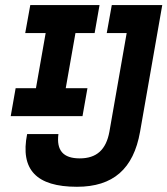

<svg xmlns="http://www.w3.org/2000/svg" viewBox="-20 -713 648 743"><path d="M277.8 9.8C417.5 9.8 496.6 -59.1 522 -203.1L607.9 -693.4H412.6L393.1 -585H470.2L403.3 -203.1C390.6 -133.8 354 -100.1 288.6 -100.1C224.6 -100.1 197.8 -130.9 206.1 -194.3H85C57.6 -56.6 120.6 9.8 277.8 9.8ZM21.5 -263.7H299.3L318.4 -371.6H234.4L272 -585H346.2L365.2 -693.4H97.2L77.6 -585H156.7L119.1 -371.6H40.5Z"/></svg>

Font: Cascadia Mono PL SemiBold
Style: Italic
Weight: 600
Italic angle: -10°
Monospace: yes
Designer: Aaron Bell
Foundry: Saja Typeworks
Version: Version 2404.023